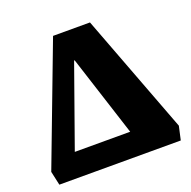

<svg xmlns="http://www.w3.org/2000/svg" viewBox="-125 -824 944 948"><g transform="rotate(-20 347.5 -350.5)"><path d="M29 0 13 -73 251 -701H445L683 -72L667 0ZM156 -126H447L310 -551H307Z"/></g></svg>

Font: Literata ExtraBold
Style: Regular
Weight: 800
Designer: Latin by Veronika Burian and Jose Scaglione. Greek by Irene Vlachou. Cyrillic by Vera Evstafieva.
Foundry: TypeTogether
Version: Version 3.103;gftools[0.9.29]